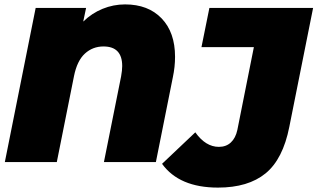

<svg xmlns="http://www.w3.org/2000/svg" viewBox="-20 -736 1442 872"><path d="M775 -478Q775 -432 765 -385L688 0H452L530 -389Q535 -417 535 -436Q535 -525 450 -525Q401 -525 365.5 -492.5Q330 -460 316 -390L238 0H2L142 -700H371L358 -638Q397 -676 446 -696Q495 -716 548 -716Q653 -716 714 -652.5Q775 -589 775 -478ZM716 8 867 -135Q914 -69 974 -69Q1007 -69 1028.5 -89Q1050 -109 1058 -146L1133 -522H895L931 -700H1402L1294 -160Q1265 -13 1186 51.5Q1107 116 970 116Q794 116 716 8Z"/></svg>

Font: Montserrat Alternates Black
Style: Italic
Weight: 900
Italic angle: -11.3°
Designer: Julieta Ulanovsky
Foundry: Julieta Ulanovsky
Version: Version 7.200